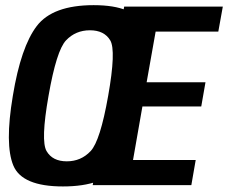

<svg xmlns="http://www.w3.org/2000/svg" viewBox="-20 -700 862 726"><path d="M218 5Q63.5 5 30.5 -74Q-2.5 -153 28.5 -337.5Q59 -523 119.2 -601.8Q179.5 -680.5 334.2 -680.5Q489 -680.5 521.8 -601Q554.5 -521.5 524 -337.5Q493 -151.5 433 -73.2Q373 5 218 5ZM232.5 -90Q286.5 -90 322.8 -128.8Q359 -167.5 389 -337.5Q419.5 -509.5 396.8 -547.5Q374 -585.5 320 -585.5Q266 -585.5 229.8 -547.5Q193.5 -509.5 163.5 -337.5Q133.5 -167.5 156 -128.8Q178.5 -90 232.5 -90ZM330.5 0 449.5 -675H822.5L805.5 -580.5H568.5L534.5 -389H757L741 -297.5H518.5L483 -95H720L703.5 0Z"/></svg>

Font: Anybody SemiBold
Style: Italic
Weight: 600
Italic angle: -10°
Designer: Tyler Finck
Foundry: Etcetera Type Company
Version: Version 1.010; ttfautohint (v1.8.3) -l 8 -r 50 -G 200 -x 14 